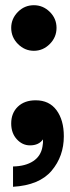

<svg xmlns="http://www.w3.org/2000/svg" viewBox="-20 -547 270 737"><path d="M23 -440Q23 -475 48.5 -501Q74 -527 110 -527Q145 -527 171 -501.5Q197 -476 197 -440Q197 -404 171 -378Q145 -352 110 -352Q75 -352 49 -378Q23 -404 23 -440ZM30 92Q78 91 107.5 71.5Q137 52 143 16Q146 1 145 -12Q129 11 95 11Q66 11 44.5 -12.5Q23 -36 23 -73Q23 -113 48.5 -137.5Q74 -162 117 -162Q169 -162 197 -124Q225 -86 225 -24Q225 53 178 108.5Q131 164 30 170Z"/></svg>

Font: Open Sauce One ExtraBold
Style: Regular
Weight: 800
Designer: Alfredo Marco Pradil
Foundry: Creative Sauce Fz LLC
Version: Version 1.477